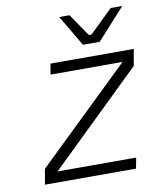

<svg xmlns="http://www.w3.org/2000/svg" viewBox="-81 -784 706 849"><g transform="rotate(-10 271.5 -359.5)"><path d="M325 -580 243 -719H289L358 -618H370L474 -719H526L400 -580ZM52 0 64 -69 483 -474 487 -475H161L169 -523H543L530 -449L118 -49L113 -48H470L461 0Z"/></g></svg>

Font: Tomorrow Light
Style: Italic
Weight: 300
Italic angle: -10°
Designer: Tony de Marco, Monica Rizzolli
Foundry: Just in Type
Version: Version 2.002